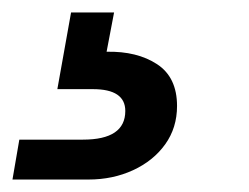

<svg xmlns="http://www.w3.org/2000/svg" viewBox="-97 -27 399 308"><path d="M-77 261 -66 197H36Q104 197 104 151Q104 116 52 116H-5L17 -7H86L74 56Q123 55 155 76Q187 97 187 143Q187 178 168 204.5Q149 231 116.5 246Q84 261 45 261Z"/></svg>

Font: DeepMind Sans Medium
Style: Italic
Weight: 500
Italic angle: -10°
Designer: Jonny Pinhorn / Modifications: Colophon Foundry
Foundry: Colophon Foundry
Version: Version 1.002; ttfautohint (v1.8.2)